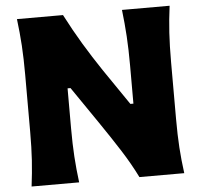

<svg xmlns="http://www.w3.org/2000/svg" viewBox="-55 -868 969 925"><g transform="rotate(-5 429.0 -405.0)"><path d="M60.5 0Q68.8 -64.9 72.8 -125.7Q76.7 -186.5 76.7 -263.2V-538.6Q76.7 -617.7 72.8 -680.4Q68.8 -743.2 60.5 -809.6H283.2Q323.7 -731.4 364 -664.6Q404.3 -597.7 450.2 -529.3L569.3 -355H584V-538.6Q584 -617.7 580.1 -680.4Q576.2 -743.2 568.4 -809.6H798.8Q790 -743.2 786.1 -680.4Q782.2 -617.7 782.2 -538.6V-263.2Q782.2 -186.5 786.1 -125.7Q790 -64.9 798.8 0H582Q548.8 -66.9 506.8 -132.8Q464.8 -198.7 409.7 -279.3L288.6 -456.1H274.4V-263.2Q274.4 -186.5 278.3 -125.7Q282.2 -64.9 290.5 0Z"/></g></svg>

Font: Pinar-DS2-FD ExtraBold
Style: Regular
Weight: 800
Designer: Amin Abedi
Version: Version 3.000